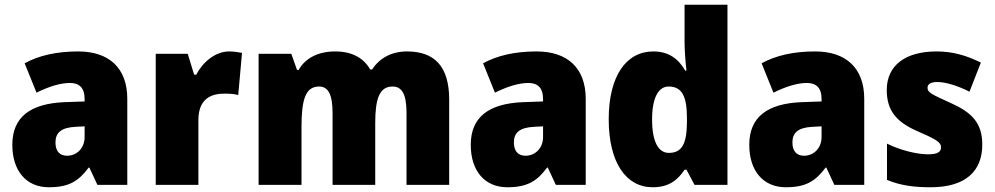

<svg xmlns="http://www.w3.org/2000/svg" viewBox="-20 -780 4198 810"><path d="M310 -563C219 -563 144 -546 84 -513L134 -389C186 -415 235 -430 275 -430C314 -430 337 -410 337 -362V-352L252 -349C109 -343 32 -287 32 -169C32 -59 91 10 186 10C270 10 311 -15 354 -73H357L391 0H517V-363C517 -494 439 -563 310 -563ZM299 -245 337 -247V-202C337 -155 304 -123 263 -123C233 -123 214 -141 214 -179C214 -220 238 -242 299 -245Z M947 -563C887 -563 834 -516 808 -465H799L772 -553H637V0H817V-274C817 -364 872 -385 926 -385C955 -385 972 -383 985 -379L1001 -557C986 -560 965 -563 947 -563Z M1697 -563C1632 -563 1581 -535 1550 -487H1542C1515 -533 1469 -563 1394 -563C1319 -563 1266 -532 1240 -485H1233L1209 -553H1071V0H1252V-244C1252 -358 1268 -415 1326 -415C1365 -415 1383 -381 1383 -303V0H1563V-260C1563 -362 1580 -415 1636 -415C1675 -415 1695 -384 1695 -303V0H1875V-360C1875 -500 1813 -563 1697 -563Z M2244 -563C2153 -563 2078 -546 2018 -513L2068 -389C2120 -415 2169 -430 2209 -430C2248 -430 2271 -410 2271 -362V-352L2186 -349C2043 -343 1966 -287 1966 -169C1966 -59 2025 10 2120 10C2204 10 2245 -15 2288 -73H2291L2325 0H2451V-363C2451 -494 2373 -563 2244 -563ZM2233 -245 2271 -247V-202C2271 -155 2238 -123 2197 -123C2167 -123 2148 -141 2148 -179C2148 -220 2172 -242 2233 -245Z M2733 10C2801 10 2838 -19 2868 -64H2876L2910 0H3049V-760H2868V-603C2868 -566 2872 -518 2876 -482H2871C2842 -532 2801 -563 2736 -563C2623 -563 2548 -461 2548 -277C2548 -93 2622 10 2733 10ZM2802 -135C2759 -135 2731 -179 2731 -276C2731 -370 2759 -415 2801 -415C2859 -415 2878 -370 2878 -282V-261C2877 -174 2857 -135 2802 -135Z M3419 -563C3328 -563 3253 -546 3193 -513L3243 -389C3295 -415 3344 -430 3384 -430C3423 -430 3446 -410 3446 -362V-352L3361 -349C3218 -343 3141 -287 3141 -169C3141 -59 3200 10 3295 10C3379 10 3420 -15 3463 -73H3466L3500 0H3626V-363C3626 -494 3548 -563 3419 -563ZM3408 -245 3446 -247V-202C3446 -155 3413 -123 3372 -123C3342 -123 3323 -141 3323 -179C3323 -220 3347 -242 3408 -245Z M4124 -170C4124 -263 4078 -306 3992 -345C3908 -383 3893 -390 3893 -410C3893 -426 3908 -434 3935 -434C3970 -434 4024 -417 4070 -393L4118 -516C4055 -547 3998 -563 3931 -563C3802 -563 3721 -506 3721 -400C3721 -314 3762 -266 3845 -229C3932 -191 3950 -180 3950 -158C3950 -138 3933 -129 3895 -129C3850 -129 3781 -145 3722 -174V-21C3781 3 3836 10 3906 10C4056 10 4124 -60 4124 -170Z"/></svg>

Font: Noto Sans Gujarati UI SemiCondensed Black
Style: Regular
Weight: 900
Width: 4
Designer: Jelle Bosma - Monotype Design Team, Universal Thirst
Foundry: Monotype Imaging Inc.
Version: Version 2.106